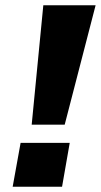

<svg xmlns="http://www.w3.org/2000/svg" viewBox="-20 -707 382 727"><path d="M100 -235 144 -687H342L225 -235ZM28 0 58 -166H244L215 0Z"/></svg>

Font: Archivo SemiExpanded ExtraBold
Style: Italic
Weight: 800
Width: 6
Italic angle: -10°
Designer: Hector Gatti
Foundry: Omnibus-Type
Version: Version 2.001